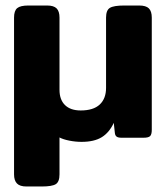

<svg xmlns="http://www.w3.org/2000/svg" viewBox="-20 -500 602 697"><path d="M31 133V-436Q31 -461 42.5 -470.5Q54 -480 83 -480H151Q175 -480 185.5 -469.5Q196 -459 196 -436V-174Q196 -138 216 -118.5Q236 -99 273 -99Q319 -99 342 -120.5Q365 -142 365 -181V-436Q365 -463 379 -471.5Q393 -480 431 -480H485Q510 -480 520.5 -469.5Q531 -459 531 -436V-29Q531 -12 525 -6Q519 0 501 0H421Q409 0 403.5 -4Q398 -8 397 -17L393 -54Q377 -19 349.5 -2Q322 15 276 15Q254 15 231.5 10.5Q209 6 196 -1V133Q196 160 182.5 168.5Q169 177 131 177H76Q52 177 41.5 166Q31 155 31 133Z"/></svg>

Font: Mitr Medium
Style: Regular
Weight: 500
Designer: Thanarat Vachiruckul
Foundry: Cadson Demak
Version: Version 1.003